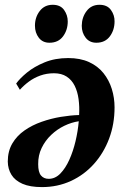

<svg xmlns="http://www.w3.org/2000/svg" viewBox="-20 -766 519 802"><path d="M47.5 -417Q62.5 -438 92.5 -462.8Q122.5 -487.5 166.2 -505.5Q210 -523.5 265 -523.5Q315 -523.5 351.8 -506.8Q388.5 -490 412 -460.8Q435.5 -431.5 447 -394.5Q458.5 -357.5 458.5 -317.5Q458.5 -247.5 435.8 -187Q413 -126.5 372.2 -81Q331.5 -35.5 276 -10Q220.5 15.5 155.5 15.5Q105.5 15.5 74 1.8Q42.5 -12 27.8 -36Q13 -60 12.5 -91Q12.5 -134.5 31.5 -166.8Q50.5 -199 82.5 -221.2Q114.5 -243.5 153.8 -257.2Q193 -271 233.8 -277.8Q274.5 -284.5 310.5 -285.5Q312.5 -320.5 308.2 -352Q304 -383.5 291.8 -408Q279.5 -432.5 258.2 -446.2Q237 -460 205.5 -460Q175 -460 148.5 -450.5Q122 -441 100.8 -425.2Q79.5 -409.5 63 -391ZM183.5 -19Q210.5 -19 232 -41Q253.5 -63 269.5 -98.5Q285.5 -134 295.5 -176.2Q305.5 -218.5 309 -259.5Q278.5 -255 248.5 -240.5Q218.5 -226 193.8 -202.5Q169 -179 154 -148Q139 -117 139.5 -80Q139.5 -47 151.2 -33Q163 -19 183.5 -19ZM186.5 -587.5Q158 -587.5 142 -608.5Q126 -629.5 126 -658.5Q126 -694 146 -720Q166 -746 200 -746Q232.5 -746 247.8 -724.2Q263 -702.5 263 -676.5Q263 -640.5 243.2 -614Q223.5 -587.5 186.5 -587.5ZM382.5 -587.5Q354 -587.5 337.8 -608.5Q321.5 -629.5 321.5 -658.5Q322 -694 341.8 -720Q361.5 -746 395.5 -746Q428 -746 443.5 -724.2Q459 -702.5 458.5 -676.5Q458.5 -640.5 438.8 -614Q419 -587.5 382.5 -587.5Z"/></svg>

Font: Merriweather 120pt
Style: Bold Italic
Weight: 700
Italic angle: -7.8°
Version: Version 2.101